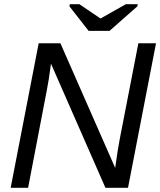

<svg xmlns="http://www.w3.org/2000/svg" viewBox="-20 -894 763 914"><path d="M481.9 0 222.7 -590.8Q211.9 -507.3 202.1 -460.4L113.8 0H30.8L164.1 -688H267.6L528.3 -94.7Q541 -187 550.3 -233.4L638.7 -688H722.7L589.4 0ZM501.5 -747.1H401.9L310.5 -863.8L312.5 -874H357.9L458 -806.2H459L579.1 -874H635.7L633.8 -863.8Z"/></svg>

Font: Liberation Sans
Style: Italic
Weight: 400
Italic angle: -12°
Designer: Steve Matteson
Foundry: Ascender Corporation
Version: Version 2.1.5